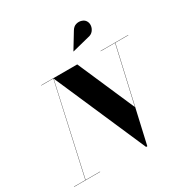

<svg xmlns="http://www.w3.org/2000/svg" viewBox="-261 -1188 1327 1378"><g transform="rotate(-30 402.5 -499.5)"><path d="M585 -879 444.5 -843.5 444 -844.5 521.5 -972Q537 -998.5 560 -1005.2Q583 -1012 604.2 -1005.2Q625.5 -998.5 635.5 -983.5Q647.5 -965.5 645.2 -943Q643 -920.5 627.8 -902Q612.5 -883.5 585 -879ZM-38 -2H56.5L222 -748H122V-750H421L626.5 -278L733.5 -748H614V-750H843V-748H735.5L563 10H553L223.5 -746.5L58.5 -2H178V0H-38Z"/></g></svg>

Font: Bodoni* 96
Style: Bold Italic
Weight: 700
Italic angle: -13°
Version: Version 2.2